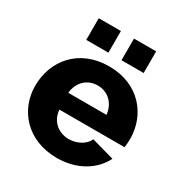

<svg xmlns="http://www.w3.org/2000/svg" viewBox="-170 -852 944 991"><g transform="rotate(30 302.0 -356.5)"><path d="M134 -594H266V-723H134ZM344 -594H476V-723H344ZM306 10C427 10 517 -48 558 -130L422 -168C407 -130 358 -105 311 -105C253 -105 199 -143 194 -213H582C584 -226 586 -245 586 -264C586 -407 485 -535 306 -535C127 -535 24 -408 24 -257C24 -115 129 10 306 10ZM190 -311C197 -377 242 -420 304 -420C365 -420 411 -377 418 -311Z"/></g></svg>

Font: FIGSv2-sans-serif ExtraBold
Style: Regular
Weight: 800
Designer: Matt McInerney, Pablo Impallari, Rodrigo Fuenzalida,Mirko Velimirovic
Foundry: Matt McInerney, Pablo Impallari, Rodrigo Fuenzalida
Version: Version 4.021;hotconv 1.0.109;makeotfexe 2.5.65596